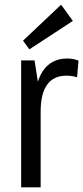

<svg xmlns="http://www.w3.org/2000/svg" viewBox="-20 -797 354 817"><path d="M70 -540H127L153 -374V0H70ZM127 -340Q127 -442 162.5 -495Q198 -548 266 -548Q278 -548 290 -546Q302 -544 314 -539L308 -468Q287 -475 262 -475Q208 -475 180.5 -436.5Q153 -398 153 -323ZM290 -708 105 -587 78 -624 240 -777Z"/></svg>

Font: Pathway Extreme Condensed
Style: Regular
Weight: 400
Width: 3
Version: Version 1.001;gftools[0.9.26]